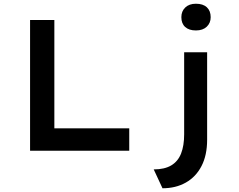

<svg xmlns="http://www.w3.org/2000/svg" viewBox="-20 -807 1281 1028"><path d="M141 0V-700H271V-120H672V0ZM850 201 803 100Q861 100 897 78.5Q933 57 949.5 15Q966 -27 966 -88V-527H1089V-59Q1089 24 1059 82Q1029 140 975 170.5Q921 201 850 201ZM1029 -644Q992 -644 971.5 -662.5Q951 -681 951 -715Q951 -747 972 -767Q993 -787 1029 -787Q1067 -787 1087.5 -768Q1108 -749 1108 -715Q1108 -684 1087 -664Q1066 -644 1029 -644Z"/></svg>

Font: Lexend Giga Medium
Style: Regular
Weight: 500
Designer: Bonnie Shaver-Troup, Thomas Jockin
Foundry: Lexend
Version: Version 1.007